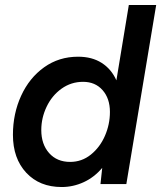

<svg xmlns="http://www.w3.org/2000/svg" viewBox="-20 -740 648 772"><path d="M391 -65Q359 -27 316.5 -7.5Q274 12 228 12Q139 12 85.5 -45.5Q32 -103 32 -198Q32 -283 65 -355Q98 -427 157.5 -469.5Q217 -512 294 -512Q350 -512 389 -487Q428 -462 448 -417L498 -720H608L488 0H384ZM262 -89Q309 -89 345.5 -118.5Q382 -148 402 -194Q422 -240 422 -290Q422 -344 392.5 -377.5Q363 -411 314 -411Q266 -411 227.5 -383.5Q189 -356 167.5 -311Q146 -266 146 -217Q146 -160 177.5 -124.5Q209 -89 262 -89Z"/></svg>

Font: Oak Sans Semibold
Style: Italic
Weight: 600
Italic angle: -9.49998°
Foundry: Erik Kennedy, Walven
Version: Version 1.000